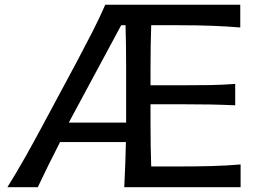

<svg xmlns="http://www.w3.org/2000/svg" viewBox="-20 -776 1076 796"><path d="M10.7 0Q48.3 -60.1 86.7 -128.2Q125 -196.3 157.2 -256.8L297.9 -519Q332.5 -584 361.8 -641.4Q391.1 -698.7 416.5 -756.3H976.1V-662.1Q923.3 -666.5 863 -668.9Q802.7 -671.4 721.2 -671.4H606.9Q605.5 -627 604.7 -583Q604 -539.1 604 -488.3V-422.4H727.5Q800.8 -422.4 853.3 -423.3Q905.8 -424.3 955.1 -428.2V-339.4Q903.3 -341.8 850.6 -342.8Q797.9 -343.8 727.1 -343.8H604V-265.6Q604 -215.8 604.7 -172.6Q605.5 -129.4 606.9 -85.9H729Q797.9 -85.9 859.4 -87.6Q920.9 -89.4 977.5 -94.2V0H495.1Q497.6 -48.3 499.3 -93.3Q501 -138.2 502 -187H229Q205.1 -140.6 181.6 -93Q158.2 -45.4 136.7 0ZM502.9 -267.6V-503.9Q502.9 -550.8 502.2 -591.6Q501.5 -632.3 500.5 -671.4H482.4L265.1 -267.6Z"/></svg>

Font: Pinar-FD Medium
Style: Regular
Weight: 500
Designer: Amin Abedi
Version: Version 3.000